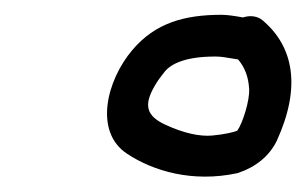

<svg xmlns="http://www.w3.org/2000/svg" viewBox="-20 -670 404 253"><path d="M293.7 -591.7C302.3 -581.6 307.4 -569.1 308.3 -552.7C309.2 -537.6 299.7 -507.6 292.7 -497.8C288.3 -495.9 276 -492.9 259.6 -491.4C243.5 -490 222.8 -494.2 198.2 -505.5C172.4 -517.4 169 -531.7 184.3 -557.6C187.5 -563.1 191.7 -569 196.9 -575.4C206 -586.8 226.4 -595.5 263.3 -595.5C268.5 -595.5 274 -595 281 -593.7ZM272 -650.5C223.1 -650.5 184.7 -639.9 154.4 -604.1C120.2 -563.7 103.7 -496.4 147.3 -467.5C181.6 -444.7 233.6 -429.1 292.7 -441.8L293.5 -442L294.3 -442.3C316.9 -450 334.6 -464 344.6 -484.2C377.2 -555.4 366.9 -608.5 326.3 -643C319.6 -648.8 310 -650.2 300.1 -647C290.4 -648.9 279.1 -650.5 272 -650.5Z"/></svg>

Font: MewTooHand
Style: BdIta
Weight: 400
Designer: Mew Too, Robert Jablonski
Version: Version 0.77